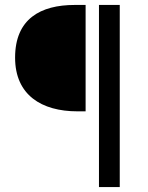

<svg xmlns="http://www.w3.org/2000/svg" viewBox="-20 -676 600 776"><path d="M380 80H464V-656H380ZM293 -226H326V-656H282C144 -656 41 -600 41 -443C41 -292 148 -226 293 -226Z"/></svg>

Font: Giro Sans Regular
Style: Regular
Weight: 400
Designer: Paul D. Hunt
Foundry: Adobe Systems Incorporated
Version: Version 1.000;PS 1.0;hotconv 1.0.88;makeotf.lib2.5.647800